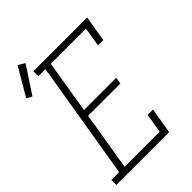

<svg xmlns="http://www.w3.org/2000/svg" viewBox="-277 -916 1015 1015"><g transform="rotate(-45 230.5 -408.5)"><path d="M-26 0V-37H32L142 -698H89V-735H491L467 -590H427L445 -698H182L133 -401H374L368 -364H127L73 -37H335L353 -145H393L369 0ZM-9 -644 -39 -661 53 -817 90 -795Z"/></g></svg>

Font: Iosevka Curly Slab XLtObl
Style: Regular
Weight: 200
Italic angle: -9°
Monospace: yes
Designer: Belleve Invis
Foundry: Belleve Invis
Version: Version 11.1.0; ttfautohint (v1.8.3)